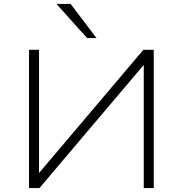

<svg xmlns="http://www.w3.org/2000/svg" viewBox="-20 -959 932 979"><path d="M128 0V-705H179V-78H180L711 -705H764V0H713V-627H712L181 0ZM424 -765 268 -939H340L472 -765Z"/></svg>

Font: Nunito Sans 7pt SemiExpanded ExtraLight
Style: Regular
Weight: 250
Width: 6
Designer: Vernon Adams
Foundry: Vernon Adams
Version: Version 3.101;gftools[0.9.27]